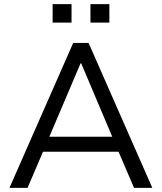

<svg xmlns="http://www.w3.org/2000/svg" viewBox="-20 -914 787 934"><path d="M26 0 336 -705H411L721 0H632L546 -201L588 -176H158L200 -201L114 0ZM372 -606 212 -230 188 -249H558L534 -230L375 -606ZM420 -804V-894H512V-804ZM236 -804V-894H328V-804Z"/></svg>

Font: Nunito Sans 10pt
Style: Regular
Weight: 400
Designer: Vernon Adams
Foundry: Vernon Adams
Version: Version 3.101;gftools[0.9.27]